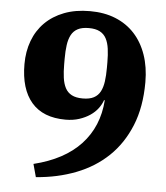

<svg xmlns="http://www.w3.org/2000/svg" viewBox="-52 -756 704 815"><g transform="rotate(5 300.0 -349.0)"><path d="M116 -43Q246 -75 316 -150.5Q386 -226 394 -338L391 -339Q385 -321 372 -303.5Q359 -286 339 -272.5Q319 -259 293 -250.5Q267 -242 235 -242Q139 -242 90 -299Q41 -356 41 -462Q41 -516 58 -561.5Q75 -607 108 -640Q141 -673 189 -691.5Q237 -710 299 -710Q360 -710 408 -690.5Q456 -671 489.5 -634.5Q523 -598 541 -546Q559 -494 559 -430Q559 -324 526.5 -244.5Q494 -165 437 -110.5Q380 -56 301.5 -25.5Q223 5 131 12ZM300 -338Q329 -338 347 -347.5Q365 -357 374.5 -375Q384 -393 387.5 -418.5Q391 -444 391 -476V-500Q391 -532 387.5 -557.5Q384 -583 374.5 -601Q365 -619 347 -628.5Q329 -638 300 -638Q271 -638 253 -628.5Q235 -619 225.5 -601Q216 -583 212.5 -557.5Q209 -532 209 -500V-476Q209 -444 212.5 -418.5Q216 -393 225.5 -375Q235 -357 253 -347.5Q271 -338 300 -338Z"/></g></svg>

Font: IBM Plex Serif
Style: Bold
Weight: 700
Designer: Mike Abbink, Paul van der Laan, Pieter van Rosmalen
Foundry: Bold Monday
Version: Version 2.008